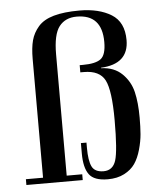

<svg xmlns="http://www.w3.org/2000/svg" viewBox="-52 -773 698 825"><g transform="rotate(-5 296.5 -360.5)"><path d="M29 0V-25H103V-537Q103 -585 111.5 -617Q120 -649 143 -675.5Q166 -702 210 -714.5Q254 -727 321 -727Q405 -727 458.5 -694Q512 -661 512 -583Q512 -480 392 -474V-472Q449 -470 483 -436.5Q517 -403 528 -357Q539 -311 539 -246Q539 -206 536.5 -175Q534 -144 524 -108.5Q514 -73 497.5 -49Q481 -25 451 -9.5Q421 6 380 6Q321 6 299.5 -23.5Q278 -53 278 -114V-159H302V-136Q302 -81 314.5 -55.5Q327 -30 365 -30Q405 -30 418 -71.5Q431 -113 431 -244Q431 -373 408 -417.5Q385 -462 317 -462H302V-493H316Q370 -493 393 -510Q416 -527 416 -583Q416 -702 307 -702Q258 -702 231.5 -668Q205 -634 205 -548V-25H272V0Z"/></g></svg>

Font: Justus
Style: Roman
Weight: 500
Version: Version 001.001